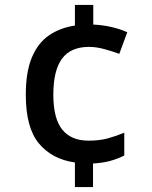

<svg xmlns="http://www.w3.org/2000/svg" viewBox="-20 -744 612 774"><path d="M356 -645Q397 -643 432 -634.5Q467 -626 493 -614L461 -527Q431 -538 399 -546.5Q367 -555 339 -555Q265 -555 230 -507.5Q195 -460 195 -363Q195 -266 231 -221.5Q267 -177 337 -177Q381 -177 414 -186Q447 -195 481 -209V-117Q453 -103 423 -95Q393 -87 355 -85V10H282V-89Q190 -102 137 -165.5Q84 -229 84 -362Q84 -454 108.5 -512.5Q133 -571 177.5 -601.5Q222 -632 282 -641V-724H356Z"/></svg>

Font: Noto Sans Thaana Medium
Style: Regular
Weight: 500
Designer: David Williams
Foundry: Google Inc.
Version: Version 3.001; ttfautohint (v1.8.4.7-5d5b)